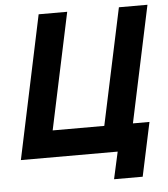

<svg xmlns="http://www.w3.org/2000/svg" viewBox="-55 -726 788 903"><g transform="rotate(-5 338.5 -274.0)"><path d="M18.1 0 161.1 -675.8H295.9L179.2 -126H422.9L540 -675.8H674.8L558.1 -126H636.2L582 127.9H446.8L475.1 0Z"/></g></svg>

Font: Clear Sans
Style: Bold Italic
Weight: 700
Italic angle: -12°
Foundry: Intel Corporation
Version: Version 1.00